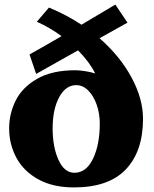

<svg xmlns="http://www.w3.org/2000/svg" viewBox="-20 -809 671 839"><path d="M605 -290Q605 -148 530 -69Q455 10 303 10Q212 10 148 -25Q84 -60 52 -119Q20 -178 20 -248Q20 -312 48.5 -369.5Q77 -427 142 -464.5Q207 -502 309 -502Q327 -502 352.5 -498Q378 -494 396 -488Q372 -537 321 -589L138 -486L109 -571Q177 -609 249 -651Q197 -689 141 -714L194 -776Q273 -743 336 -701Q436 -760 484 -789L537 -710L415 -642Q505 -563 555 -470Q605 -377 605 -290ZM416 -269Q416 -313 402.5 -351.5Q389 -390 365.5 -413.5Q342 -437 313 -437Q267 -437 238.5 -384Q210 -331 210 -248Q210 -167 235.5 -110.5Q261 -54 305 -54Q357 -54 386.5 -115.5Q416 -177 416 -269Z"/></svg>

Font: Taviraj ExtraBold
Style: Regular
Weight: 800
Designer: Katatrad Team
Foundry: CadsonDemak
Version: Version 1.001